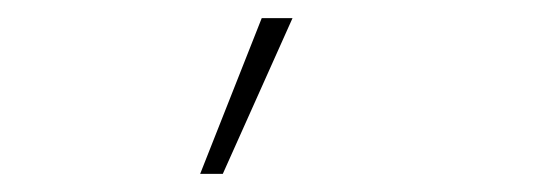

<svg xmlns="http://www.w3.org/2000/svg" viewBox="-20 -116 590 212"><path d="M226 76H201L269 -96H303Z"/></svg>

Font: Inconsolata SemiExpanded ExtraLight
Style: Regular
Weight: 200
Width: 6
Monospace: yes
Designer: Raph Levien, Cyreal, Brenton Simpson
Foundry: Raph Levien, Cyreal, Google
Version: Version 3.001; ttfautohint (v1.8.2.53-6de2)